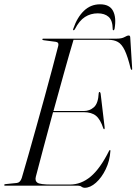

<svg xmlns="http://www.w3.org/2000/svg" viewBox="-25 -884 649 914"><path d="M347.5 0H0Q-5 0 -5 -3Q-5 -7 1 -7.5L55 -13Q71 -14.5 78.5 -36.5Q92 -82 110 -145.2Q128 -208.5 148 -280.2Q168 -352 187.8 -423.8Q207.5 -495.5 224.2 -558.5Q241 -621.5 252.5 -666.5Q256 -683 240 -685L183 -692.5Q176.5 -693.5 176.5 -697Q176.5 -700 181.5 -700H529.5Q555 -700 567.8 -707.5Q580.5 -715 588 -715Q594.5 -715 595 -706L604 -560Q605 -551.5 602.5 -551.5Q599 -551.5 597 -557.5Q583 -615 568.8 -644.5Q554.5 -674 536.2 -684.2Q518 -694.5 491.5 -694.5H325Q304.5 -626 279.5 -536.2Q254.5 -446.5 229.5 -355.5H374.5Q401.5 -355.5 422 -373.5Q442.5 -391.5 445 -441Q445.5 -446 449 -446Q452.5 -446 454 -438.5L473 -278.5Q473.5 -270 472 -269Q469 -268 467 -272.5Q453 -315.5 432 -332.8Q411 -350 373.5 -350H227.5Q203 -259 181 -177.2Q159 -95.5 145.5 -42.5Q140.5 -22.5 153.5 -14Q166.5 -5.5 220 -5.5H308Q361.5 -5.5 406.8 -43.5Q452 -81.5 494 -165.5Q496.5 -170 498.5 -170Q501 -170 500.5 -164.5Q497.5 -118 478.2 -78.2Q459 -38.5 431.8 -14.2Q404.5 10 378 10Q369.5 10 363.2 5Q357 0 347.5 0ZM440.5 -820.5Q406.5 -820.5 379.5 -803.2Q352.5 -786 332 -746Q329 -740 325.5 -740Q321 -740 324 -747.5Q342 -801 374.2 -832.2Q406.5 -863.5 451.5 -863.5Q496.5 -863.5 513 -832.2Q529.5 -801 520.5 -747.5Q519 -740 515 -740Q511 -740 511.5 -746Q511 -787 492 -803.8Q473 -820.5 440.5 -820.5Z"/></svg>

Font: Fraunces 144pt S000 Light
Style: Italic
Weight: 300
Italic angle: -16°
Version: Version 1.000; ttfautohint (v1.8.3)